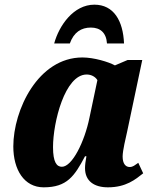

<svg xmlns="http://www.w3.org/2000/svg" viewBox="-20 -792 683 822"><path d="M212 -606H279C296 -654 328 -674 369 -674C409 -674 435 -652 438 -606H511C507 -703 467 -772 384 -772C295 -772 233 -683 212 -606ZM167 10C267 10 299 -38 344 -123H350C346 -102 344 -85 344 -72C344 -16 384 10 442 10C520 10 560 -24 593 -50L572 -95C557 -85 550 -77 535 -77C518 -77 505 -91 505 -122C505 -148 519 -204 524 -227L589 -535H526L472 -512C445 -527 382 -546 333 -546C143 -546 37 -321 37 -165C37 -66 83 10 167 10ZM245 -78C223 -78 207 -97 207 -162C207 -269 258 -473 351 -473C369 -473 387 -465 397 -449L363 -288C342 -185 289 -78 245 -78Z"/></svg>

Font: Noto Serif Condensed Black
Style: Italic
Weight: 900
Width: 3
Italic angle: -12°
Designer: Monotype Design Team
Foundry: Monotype Imaging Inc.
Version: Version 2.013